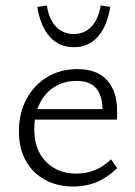

<svg xmlns="http://www.w3.org/2000/svg" viewBox="-20 -672 494 700"><path d="M247 8Q189 8 144 -16.5Q99 -41 74 -86Q49 -131 49 -193Q49 -261 77.5 -312.5Q106 -364 153.5 -392Q201 -420 262 -420Q334 -420 370.5 -379.5Q407 -339 407 -267Q407 -259 407 -251Q407 -243 406 -236H354V-267Q354 -323 331 -350Q308 -377 259 -377Q214 -377 179 -355.5Q144 -334 124.5 -294Q105 -254 105 -200Q105 -126 147.5 -82.5Q190 -39 258 -39Q293 -39 324 -51Q355 -63 385 -91L407 -59Q381 -34 354.5 -19Q328 -4 301 2Q274 8 247 8ZM84 -236 92 -274H397V-236ZM249 -500Q195 -500 161 -538.5Q127 -577 116 -647L151 -652Q158 -602 184 -575Q210 -548 249 -548Q288 -548 313.5 -575Q339 -602 347 -652L382 -647Q371 -577 337 -538.5Q303 -500 249 -500Z"/></svg>

Font: Ysabeau Office Light
Style: Regular
Weight: 300
Designer: Christian Thalmann (Catharsis Fonts)
Version: Version 2.001;gftools[0.9.30]; featfreeze: tnum,lnum,ss02